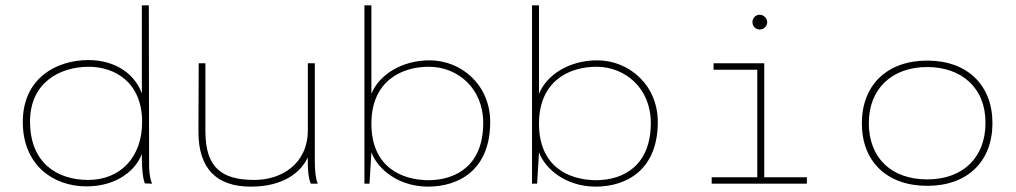

<svg xmlns="http://www.w3.org/2000/svg" viewBox="-20 -685 3790 716"><path d="M302 10C420 10 488 -54 509 -111C509 -87 509 -29 520 -1L547 0C536 -29 536 -55 536 -79L535 -665H509V-336C486 -404 415 -461 310 -461C191 -461 65 -394 65 -230C65 -70 178 10 302 10ZM309 -14C191 -14 92 -79 92 -232C92 -376 202 -436 311 -436C406 -436 510 -380 510 -230C510 -98 428 -14 309 -14Z M915 11C1038 11 1102 -43 1128 -98C1127 -61 1129 -23 1139 0H1165C1155 -24 1154 -62 1154 -89V-449H1128V-200C1128 -73 1029 -14 929 -14C804 -14 746 -62 746 -196V-449H721L720 -196C719 -53 791 11 915 11Z M1575 11C1696 11 1808 -55 1808 -230C1808 -369 1700 -460 1582 -460C1479 -460 1394 -407 1365 -335V-665H1339V0H1358L1365 -117C1387 -57 1462 10 1575 11ZM1577 -13C1476 -14 1365 -63 1365 -224C1365 -380 1474 -437 1582 -436C1684 -435 1782 -359 1782 -226C1782 -72 1685 -13 1577 -13Z M2200 11C2321 11 2433 -55 2433 -230C2433 -369 2325 -460 2207 -460C2104 -460 2019 -407 1990 -335V-665H1964V0H1983L1990 -117C2012 -57 2087 10 2200 11ZM2202 -13C2101 -14 1990 -63 1990 -224C1990 -380 2099 -437 2207 -436C2309 -435 2407 -359 2407 -226C2407 -72 2310 -13 2202 -13Z M2813 -575C2828 -575 2841 -587 2841 -602C2841 -617 2828 -630 2813 -630C2798 -630 2786 -618 2786 -602C2786 -587 2798 -575 2813 -575ZM2634 0H2989V-24H2830V-449H2641V-425H2804V-24H2634Z M3438 8C3588 8 3681 -83 3681 -226C3681 -367 3588 -459 3438 -459C3287 -459 3194 -367 3194 -225C3194 -83 3287 8 3438 8ZM3438 -16C3304 -16 3220 -96 3220 -226C3220 -353 3305 -435 3438 -435C3565 -435 3656 -358 3655 -226C3655 -100 3573 -16 3438 -16Z"/></svg>

Font: Inconsolata Expanded ExtraLight
Style: Regular
Weight: 200
Width: 7
Monospace: yes
Designer: Raph Levien, Cyreal, Brenton Simpson
Foundry: Raph Levien, Cyreal, Google
Version: Version 3.100